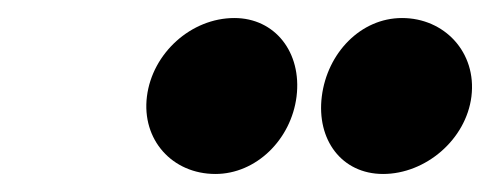

<svg xmlns="http://www.w3.org/2000/svg" viewBox="-20 -968 544 213"><path d="M143 -861C137 -813 171 -775 219 -775C264 -775 303 -813 309 -861C315 -910 285 -948 240 -948C192 -948 149 -909 143 -861ZM337 -861C331 -813 359 -775 405 -775C452 -775 497 -813 503 -861C509 -910 473 -948 426 -948C380 -948 343 -909 337 -861Z"/></svg>

Font: Bluebird
Style: SfBdNrwObl
Weight: 700
Designer: Jasper
Foundry: Cannot Into Space Fonts
Version: Version 0.98